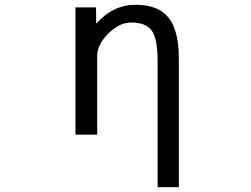

<svg xmlns="http://www.w3.org/2000/svg" viewBox="-20 -555 1040 794"><path d="M377.9 -457Q446.3 -535.2 542 -535.2Q634.8 -535.2 677.2 -481.9Q719.7 -428.7 719.7 -310.5V218.8H631.8V-300.8Q631.8 -395.5 607.4 -428.7Q583 -461.9 522.5 -461.9Q473.6 -461.9 427.7 -416Q381.8 -370.1 381.8 -323.2V2H292V-524.4H377Z"/></svg>

Font: GenEi Gothic M Regular
Style: Regular
Weight: 400
Designer: o_tamon (Modified); [Source Han Sans]
Ryoko NISHIZUKA  (kana & ideographs); Paul D. Hunt (Latin, Greek & Cyrillic); Wenl
Version: Version 1.1a;Original Version 1.004